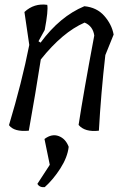

<svg xmlns="http://www.w3.org/2000/svg" viewBox="-20 -567 540 833"><path d="M147 -388 156 -382Q240 -496 346 -540Q400 -535 432.5 -498Q465 -461 473 -417L437 -328Q418 -162 409 0Q348 7 321 -25Q342 -163 389 -413Q383 -454 347 -469Q251 -427 157 -309Q135 -167 105 0Q41 6 19 -24Q75 -210 107 -372L86 -515Q128 -554 185 -546Q190 -522 174 -437ZM196 148 173 36Q205 12 235 23.5Q265 35 278 70Q273 115 242 163.5Q211 212 174 245Q152 247 142 231Z"/></svg>

Font: Tillana
Style: Regular
Weight: 400
Designer: Lipi Raval (Devanagari, Latin), Jonny Pinhorn (Latin)
Foundry: Indian Type Foundry
Version: Version 2.003;PS 1.0;hotconv 1.0.79;makeotf.lib2.5.61930; tt